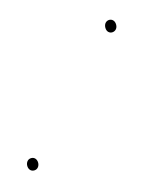

<svg xmlns="http://www.w3.org/2000/svg" viewBox="-133 -483 393 514"><g transform="rotate(30 63.0 -226.0)"><path d="M48.7 -25.8C34.4 -11.5 57.8 13.1 72.2 -1.2C86.5 -15.5 63.1 -40.1 48.7 -25.8ZM45.9 -427.5C62.1 -410.7 82.8 -433.2 66.9 -449C50.8 -465.2 30.1 -444 45.9 -427.5Z"/></g></svg>

Font: MewTooHand
Style: Condensed
Weight: 400
Designer: Mew Too, Robert Jablonski
Version: Version 0.77